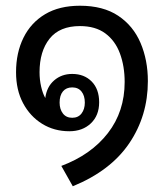

<svg xmlns="http://www.w3.org/2000/svg" viewBox="-20 -542 570 670"><path d="M234 108 194 37Q298 -2 356.5 -77.5Q415 -153 415 -256Q415 -311 398.5 -355.5Q382 -400 347.5 -425.5Q313 -451 259 -451Q188 -451 153 -407Q118 -363 118 -290Q118 -264 123.5 -240Q129 -216 138 -200Q143 -239 169 -261.5Q195 -284 232 -284Q274 -284 300 -257.5Q326 -231 326 -185Q326 -139 297 -111.5Q268 -84 222 -84Q169 -84 127 -110Q85 -136 60.5 -182Q36 -228 36 -290Q36 -358 62 -410.5Q88 -463 137.5 -492.5Q187 -522 259 -522Q340 -522 392.5 -487Q445 -452 470.5 -392Q496 -332 496 -259Q496 -138 431 -42Q366 54 234 108ZM232 -131Q253 -131 264.5 -146Q276 -161 276 -184Q276 -208 264.5 -222.5Q253 -237 232 -237Q211 -237 199.5 -223Q188 -209 188 -184Q188 -161 199.5 -146Q211 -131 232 -131Z"/></svg>

Font: Noto Sans Thai Looped SemiCond
Style: Regular
Weight: 400
Width: 4
Designer: Sasikarn Vongin, Ben Mitchell
Foundry: The Fontpad Ltd
Version: Version 1.001